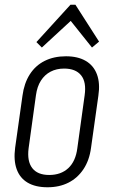

<svg xmlns="http://www.w3.org/2000/svg" viewBox="-20 -785 479 812"><path d="M181 7Q130 7 97 -12.5Q64 -32 50.5 -69.5Q37 -107 44 -160L75 -380Q82 -433 106 -470.5Q130 -508 169 -527.5Q208 -547 259 -547Q309 -547 342.5 -527.5Q376 -508 390 -470.5Q404 -433 396 -380L365 -160Q358 -107 333 -69.5Q308 -32 269.5 -12.5Q231 7 181 7ZM188 -45Q238 -45 269 -74Q300 -103 307 -158L338 -382Q346 -438 323 -466.5Q300 -495 251 -495Q219 -495 194 -482Q169 -469 153 -444Q137 -419 132 -382L101 -158Q94 -103 116.5 -74Q139 -45 188 -45ZM134 -607 278 -765H299L399 -609L369 -584L274 -703H286L157 -584Z"/></svg>

Font: Pathway Extreme Condensed Thin
Style: Italic
Weight: 250
Width: 3
Italic angle: -8°
Version: Version 1.001;gftools[0.9.26]